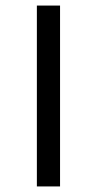

<svg xmlns="http://www.w3.org/2000/svg" viewBox="-20 -670 348 690"><path d="M195.8 0H112.5V-650H195.8Z"/></svg>

Font: BoonBaan
Style: Regular
Weight: 400
Designer: Sungsit Sawaiwan
Foundry: FontUni
Version: Version 2.0